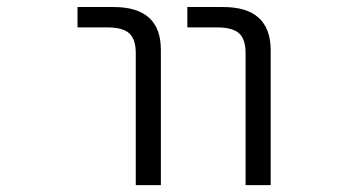

<svg xmlns="http://www.w3.org/2000/svg" viewBox="-20 -540 1040 560"><path d="M526.4 -460V-519.5H630.9Q768.6 -519.5 769.5 -394.5V0H696.3V-384.8Q696.3 -425.8 677.2 -442.9Q658.2 -460 614.3 -460ZM206.1 -460V-519.5H311.5Q449.2 -519.5 449.2 -394.5V0H376V-384.8Q376 -425.8 356.9 -442.9Q337.9 -460 293.9 -460Z"/></svg>

Font: GenEi Gothic M SemiLight
Style: Regular
Weight: 350
Designer: o_tamon (Modified); [Source Han Sans]
Ryoko NISHIZUKA  (kana & ideographs); Paul D. Hunt (Latin, Greek & Cyrillic); Wenl
Version: Version 1.1a;Original Version 1.004